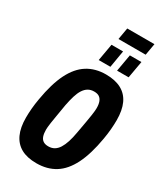

<svg xmlns="http://www.w3.org/2000/svg" viewBox="-249 -1116 1045 1223"><g transform="rotate(30 273.5 -504.5)"><path d="M235 12Q167 12 122.5 -12.5Q78 -37 55.5 -85.5Q33 -134 33 -207Q33 -239 36 -274Q39 -309 46 -349Q67 -473 105.5 -550Q144 -627 202 -663.5Q260 -700 338 -700Q406 -700 451.5 -675.5Q497 -651 519.5 -602.5Q542 -554 542 -481Q542 -450 539 -414Q536 -378 529 -338Q508 -215 469 -137.5Q430 -60 372 -24Q314 12 235 12ZM247 -119Q272 -119 290.5 -130Q309 -141 322.5 -162.5Q336 -184 346 -215Q356 -246 363 -287Q373 -342 379 -376.5Q385 -411 388 -431.5Q391 -452 392 -464Q393 -476 393 -484Q393 -512 386 -530.5Q379 -549 365 -558.5Q351 -568 327 -568Q302 -568 283.5 -557Q265 -546 251.5 -525Q238 -504 228.5 -473Q219 -442 211 -401Q202 -346 196 -311.5Q190 -277 187 -256.5Q184 -236 183 -224Q182 -212 182 -204Q182 -176 188.5 -157Q195 -138 209.5 -128.5Q224 -119 247 -119ZM251 -756 273 -881H358L337 -756ZM386 -756 408 -881H493L471 -756ZM293 -935 308 -1021H508L493 -935Z"/></g></svg>

Font: Archivo ExtraCondensed ExtraBold
Style: Italic
Weight: 800
Width: 2
Italic angle: -10°
Designer: Hector Gatti
Foundry: Omnibus-Type
Version: Version 2.001